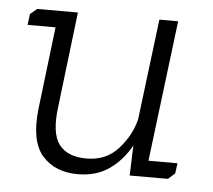

<svg xmlns="http://www.w3.org/2000/svg" viewBox="-40 -487 598 540"><g transform="rotate(5 258.5 -217.5)"><path d="M475 -46 471 -17 452 0H344L347 -85Q323 -42 286.5 -16.5Q250 9 198 9Q134 9 98 -31.5Q62 -72 72 -163L100 -397H21L25 -428L44 -444H159L127 -176Q117 -101 140.5 -69Q164 -37 219 -37Q274 -37 308.5 -75.5Q343 -114 354 -160L389 -444H442L393 -46Z"/></g></svg>

Font: Zilla Slab Light
Style: Italic
Weight: 300
Italic angle: -6°
Designer: Typotheque.com
Foundry: Typotheque type foundry
Version: Version 1.1; 2017; ttfautohint (v1.6)